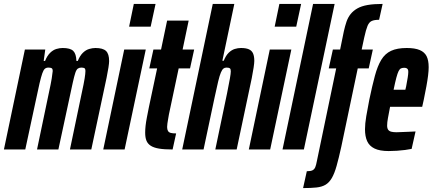

<svg xmlns="http://www.w3.org/2000/svg" viewBox="-37 -763 2208 980"><path d="M-17 0 90 -510H194L186 -452H193Q204 -479 219 -493.5Q234 -508 250.5 -513Q267 -518 283 -518Q322 -518 337 -503Q352 -488 353 -452H360Q371 -479 386 -493.5Q401 -508 418 -513Q435 -518 450 -518Q488 -518 504 -503Q520 -488 520 -451Q520 -441 516.5 -418Q513 -395 507 -366L429 0H320L380 -287Q391 -337 395 -362.5Q399 -388 399 -400Q399 -412 394 -415Q389 -418 378 -418Q368 -418 360.5 -413Q353 -408 347.5 -391.5Q342 -375 334.5 -341.5Q327 -308 315 -251L261 0H152L212 -287Q223 -337 227 -362.5Q231 -388 232 -400Q232 -412 226.5 -415Q221 -418 210 -418Q199 -418 192 -412Q185 -406 179 -389Q173 -372 165 -338.5Q157 -305 146 -251L92 0Z M622 -627 646 -743H757L732 -627ZM490 0 597 -510H707L599 0Z M844 0Q802 0 775 -4.5Q748 -9 732.5 -19Q717 -29 710.5 -45Q704 -61 704 -86Q704 -102 706 -120.5Q708 -139 712.5 -162.5Q717 -186 723 -216L765 -414H725L746 -510H785L816 -658H926L895 -510H954L933 -414H875L825 -178Q823 -166 821 -154.5Q819 -143 817.5 -133Q816 -123 816 -115Q816 -102 820.5 -94.5Q825 -87 835 -84.5Q845 -82 862 -82Z M893 0 1049 -743H1159L1098 -453H1105Q1116 -480 1130.5 -494Q1145 -508 1161 -513Q1177 -518 1193 -518Q1218 -518 1233 -511.5Q1248 -505 1254.5 -490.5Q1261 -476 1261 -452Q1261 -442 1257.5 -418Q1254 -394 1248 -364L1171 0H1062L1122 -287Q1132 -337 1136.5 -362.5Q1141 -388 1141 -399Q1141 -411 1136 -414.5Q1131 -418 1119 -418Q1110 -418 1103.5 -413Q1097 -408 1090.5 -393Q1084 -378 1076.5 -347Q1069 -316 1058 -264L1002 0Z M1365 -627 1389 -743H1500L1475 -627ZM1233 0 1340 -510H1450L1342 0Z M1405 0 1561 -743H1671L1514 0Z M1510 197 1529 111Q1549 111 1558.5 106Q1568 101 1572.5 89.5Q1577 78 1580 61L1679 -414H1641L1662 -510H1699L1718 -603Q1724 -630 1731.5 -652Q1739 -674 1752.5 -691Q1766 -708 1787 -720Q1808 -732 1839.5 -737.5Q1871 -743 1916 -743L1898 -662Q1874 -662 1860.5 -656Q1847 -650 1839 -631Q1831 -612 1822 -571L1809 -510H1866L1845 -414H1789L1705 -14Q1692 45 1681 84Q1670 123 1656.5 146Q1643 169 1624.5 180Q1606 191 1578 194Q1550 197 1510 197Z M1947 8Q1901 8 1874.5 -5Q1848 -18 1837 -42.5Q1826 -67 1826 -103Q1826 -132 1832.5 -170Q1839 -208 1848 -254Q1863 -326 1876.5 -376Q1890 -426 1909 -457.5Q1928 -489 1959 -503.5Q1990 -518 2039 -518Q2081 -518 2105.5 -507.5Q2130 -497 2140.5 -476Q2151 -455 2151 -420Q2151 -402 2148 -377.5Q2145 -353 2139.5 -323Q2134 -293 2126 -254L2118 -218H1954Q1947 -181 1943 -159.5Q1939 -138 1939 -122Q1939 -108 1944.5 -100.5Q1950 -93 1961 -90.5Q1972 -88 1987 -88Q1996 -88 2014 -89Q2032 -90 2051.5 -90.5Q2071 -91 2084 -92L2064 -3Q2050 0 2030.5 2.5Q2011 5 1989.5 6.5Q1968 8 1947 8ZM1972 -305H2032L2036 -322Q2041 -348 2044 -367Q2047 -386 2047 -396Q2047 -405 2044.5 -409Q2042 -413 2037.5 -415Q2033 -417 2026 -417Q2017 -417 2010 -414Q2003 -411 1997.5 -400Q1992 -389 1986 -366.5Q1980 -344 1972 -305Z"/></svg>

Font: Saira UltraCondensed ExtraBold
Style: Italic
Weight: 800
Width: 1
Italic angle: -12°
Designer: Hector Gatti with collaboration of the Omnibus-Type team
Foundry: Omnibus-Type
Version: Version 1.101